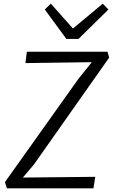

<svg xmlns="http://www.w3.org/2000/svg" viewBox="-20 -1030 617 1050"><path d="M18 0 7 -34 409 -599 482 -690 119 -685 127 -747H568L577 -715L166 -131L105 -59L501 -63L491 0ZM343 -817 225 -978 258 -1010 379 -874 542 -1010 573 -978 409 -817Z"/></svg>

Font: Merriweather Sans Light
Style: Italic
Weight: 300
Italic angle: -7.5°
Designer: Eben Sorkin
Foundry: Eben Sorkin
Version: Version 2.001; ttfautohint (v1.8.3)